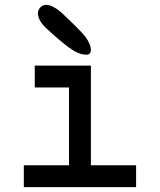

<svg xmlns="http://www.w3.org/2000/svg" viewBox="-20 -770 658 790"><path d="M334 -545Q304 -545 265 -573.5Q226 -602 170 -654Q137 -685 136 -715Q136 -729 146 -739.5Q156 -750 169 -750H170Q183 -750 198.5 -742Q214 -734 223 -726L232 -719Q311 -645 332 -618Q353 -588 354 -566Q354 -545 336 -545ZM78 0V-90H264V-410H123V-500H354V-90H540V0Z"/></svg>

Font: Hermit
Style: Regular
Weight: 400
Designer: Pablo Caro
Version: Version 2.000;PS 002.000;hotconv 1.0.88;makeotf.lib2.5.64775